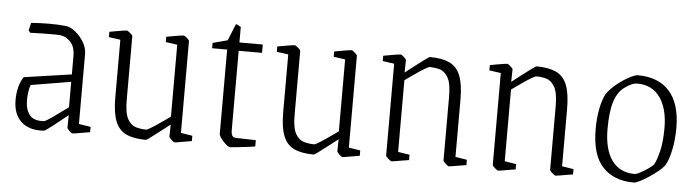

<svg xmlns="http://www.w3.org/2000/svg" viewBox="-39 -668 3008 827"><g transform="rotate(5 1465.0 -255.0)"><path d="M167 9Q103 13 69 -19.5Q35 -52 35 -112Q35 -173 61 -213L267 -243V-321Q267 -362 247.5 -383Q228 -404 202 -407Q193 -408 170 -408Q147 -408 120 -407.5Q93 -407 73 -406L65 -416L73 -449Q113 -452 151 -452Q189 -452 219 -449Q241 -448 263.5 -430Q286 -412 301 -387Q316 -362 316 -336V-33L367 -25V-2Q336 3 317 6.5Q298 10 292 10Q287 10 277.5 0.5Q268 -9 268 -13L269 -67Q233 -38 203 -14.5Q173 9 167 9ZM84 -116Q84 -76 102 -52.5Q120 -29 165 -32Q172 -33 202 -54Q232 -75 267 -101V-211L94 -182Q89 -168 86.5 -150.5Q84 -133 84 -116Z M609 10Q557 10 524.5 -5Q492 -20 477 -57Q462 -94 462 -161V-410L412 -417V-440Q424 -442 440 -445Q456 -448 469.5 -450Q483 -452 487 -452Q490 -452 501 -443Q512 -434 512 -430V-153Q512 -96 526.5 -71Q541 -46 563 -40Q585 -34 607 -34Q611 -34 629 -45Q647 -56 669 -71.5Q691 -87 708 -99V-410L658 -417V-440Q670 -442 686 -445Q702 -448 715.5 -450Q729 -452 733 -452Q736 -452 746.5 -443Q757 -434 757 -430V-33L807 -25V-2Q787 1 763 5.5Q739 10 733 10Q729 10 719 0.5Q709 -9 709 -13L710 -65Q695 -53 672 -35.5Q649 -18 630.5 -4Q612 10 609 10Z M974 10Q966 10 954.5 -0.5Q943 -11 933.5 -23.5Q924 -36 924 -44V-408H859V-431L923 -448L952 -520Q958 -520 974 -510V-443H1075V-407H974V-68Q974 -47 979 -39.5Q984 -32 997 -32L1081 -30V-3Q1067 0 1044 2.5Q1021 5 1000.5 7.5Q980 10 974 10Z M1335 10Q1283 10 1250.5 -5Q1218 -20 1203 -57Q1188 -94 1188 -161V-410L1138 -417V-440Q1150 -442 1166 -445Q1182 -448 1195.5 -450Q1209 -452 1213 -452Q1216 -452 1227 -443Q1238 -434 1238 -430V-153Q1238 -96 1252.5 -71Q1267 -46 1289 -40Q1311 -34 1333 -34Q1337 -34 1355 -45Q1373 -56 1395 -71.5Q1417 -87 1434 -99V-410L1384 -417V-440Q1396 -442 1412 -445Q1428 -448 1441.5 -450Q1455 -452 1459 -452Q1462 -452 1472.5 -443Q1483 -434 1483 -430V-33L1533 -25V-2Q1513 1 1489 5.5Q1465 10 1459 10Q1455 10 1445 0.5Q1435 -9 1435 -13L1436 -65Q1421 -53 1398 -35.5Q1375 -18 1356.5 -4Q1338 10 1335 10Z M1671 10Q1668 10 1657 0.5Q1646 -9 1646 -13V-410L1596 -417V-440Q1608 -442 1624 -445Q1640 -448 1653.5 -450Q1667 -452 1671 -452Q1674 -452 1684.5 -443Q1695 -434 1695 -430L1694 -376Q1709 -388 1732.5 -406Q1756 -424 1775 -438Q1794 -452 1797 -452Q1849 -452 1881.5 -437Q1914 -422 1929 -384.5Q1944 -347 1944 -280V-33L1994 -25V-2Q1982 0 1966 2.5Q1950 5 1936.5 7.5Q1923 10 1919 10Q1916 10 1905 0.5Q1894 -9 1894 -13V-289Q1894 -346 1879.5 -371.5Q1865 -397 1843.5 -403Q1822 -409 1800 -409Q1795 -409 1777.5 -398.5Q1760 -388 1738 -372.5Q1716 -357 1696 -343V-33L1746 -25V-2Q1734 0 1718 2.5Q1702 5 1688.5 7.5Q1675 10 1671 10Z M2132 10Q2129 10 2118 0.5Q2107 -9 2107 -13V-410L2057 -417V-440Q2069 -442 2085 -445Q2101 -448 2114.5 -450Q2128 -452 2132 -452Q2135 -452 2145.5 -443Q2156 -434 2156 -430L2155 -376Q2170 -388 2193.5 -406Q2217 -424 2236 -438Q2255 -452 2258 -452Q2310 -452 2342.5 -437Q2375 -422 2390 -384.5Q2405 -347 2405 -280V-33L2455 -25V-2Q2443 0 2427 2.5Q2411 5 2397.5 7.5Q2384 10 2380 10Q2377 10 2366 0.5Q2355 -9 2355 -13V-289Q2355 -346 2340.5 -371.5Q2326 -397 2304.5 -403Q2283 -409 2261 -409Q2256 -409 2238.5 -398.5Q2221 -388 2199 -372.5Q2177 -357 2157 -343V-33L2207 -25V-2Q2195 0 2179 2.5Q2163 5 2149.5 7.5Q2136 10 2132 10Z M2718 10Q2632 10 2583.5 -42Q2535 -94 2535 -206Q2535 -253 2543 -293.5Q2551 -334 2564 -358Q2581 -383 2608 -404.5Q2635 -426 2660 -439Q2685 -452 2696 -452Q2785 -452 2833 -398.5Q2881 -345 2881 -239Q2881 -189 2871.5 -144Q2862 -99 2847 -75Q2838 -63 2820 -48.5Q2802 -34 2781.5 -20.5Q2761 -7 2744 1.5Q2727 10 2718 10ZM2717 -27Q2727 -27 2743.5 -36Q2760 -45 2776 -56Q2792 -67 2799 -75Q2810 -94 2820 -134.5Q2830 -175 2830 -235Q2830 -319 2795.5 -367.5Q2761 -416 2697 -416Q2673 -416 2640 -391Q2612 -369 2599 -326.5Q2586 -284 2586 -210Q2586 -123 2619.5 -75.5Q2653 -28 2717 -27Z"/></g></svg>

Font: Grenze Gotisch ExtraLight
Style: Regular
Weight: 200
Designer: Renata Polastri
Foundry: Omnibus-Type
Version: Version 1.001